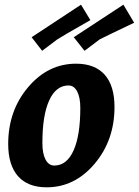

<svg xmlns="http://www.w3.org/2000/svg" viewBox="-20 -782 593 820"><path d="M305 -510Q385 -510 427 -463Q469 -416 469 -325Q469 -183 384 -82.5Q299 18 179 18Q99 18 57 -29.5Q15 -77 15 -167Q15 -309 100 -409.5Q185 -510 305 -510ZM273 -417Q219 -417 190 -353Q161 -289 161 -171Q161 -126 174.5 -100.5Q188 -75 212 -75Q265 -75 294 -139Q323 -203 323 -321Q323 -366 309.5 -391.5Q296 -417 273 -417ZM507 -762 553 -685Q423 -623 406 -614L341 -565L295 -623ZM326 -762 366 -696Q243 -626 225 -614L160 -565L115 -623Z"/></svg>

Font: Andada
Style: Bold Italic
Weight: 700
Italic angle: -8.29999°
Designer: Carolina Giovagnoli
Foundry: Carolina Giovagnoli
Version: Version 1.003